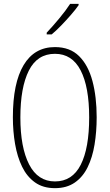

<svg xmlns="http://www.w3.org/2000/svg" viewBox="-20 -969 570 999"><path d="M266 10Q204 10 162 -20Q120 -50 95 -101.5Q70 -153 58.5 -219.5Q47 -286 47 -359Q47 -537 103 -630.5Q159 -724 266 -724Q344 -724 391.5 -677Q439 -630 461 -547.5Q483 -465 483 -359Q483 -284 472 -217Q461 -150 436 -99Q411 -48 369 -19Q327 10 266 10ZM266 -25Q356 -25 400 -111.5Q444 -198 444 -358Q444 -517 399.5 -603Q355 -689 266 -689Q174 -689 130 -601.5Q86 -514 86 -358Q86 -202 131.5 -113.5Q177 -25 266 -25ZM223 -799Q255 -833 289 -874Q323 -915 345 -949H389V-942Q373 -919 349 -891.5Q325 -864 299 -837Q273 -810 249 -790H223Z"/></svg>

Font: Noto Sans Mono Condensed ExtraLight
Style: Regular
Weight: 200
Width: 3
Designer: Monotype Design Team
Foundry: Monotype Imaging Inc.
Version: Version 2.014; ttfautohint (v1.8.4.7-5d5b)